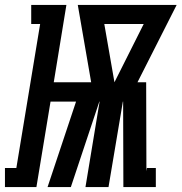

<svg xmlns="http://www.w3.org/2000/svg" viewBox="-73 -755 733 775"><path d="M-53 0V-77H-7L89 -658H53V-735H195L144 -423H295L241 -735H640L482 -423H517L518 -64L520 -77H556V0H425L424 -345H423L365 0H272L329 -345H328L213 0H119L234 -345H131L74 0ZM389 -423 507 -658H348Z"/></svg>

Font: Iosevka Slab XBdExObl
Style: Regular
Weight: 800
Width: 7
Italic angle: -9°
Monospace: yes
Designer: Belleve Invis
Foundry: Belleve Invis
Version: Version 11.1.0; ttfautohint (v1.8.3)